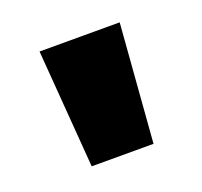

<svg xmlns="http://www.w3.org/2000/svg" viewBox="-61 -782 415 394"><g transform="rotate(-20 146.5 -585.0)"><path d="M234 -714H59L79 -456H214Z"/></g></svg>

Font: Noto Sans UI Black
Style: Regular
Weight: 900
Designer: Monotype Design Team
Foundry: Monotype Imaging Inc.
Version: Version 1.901